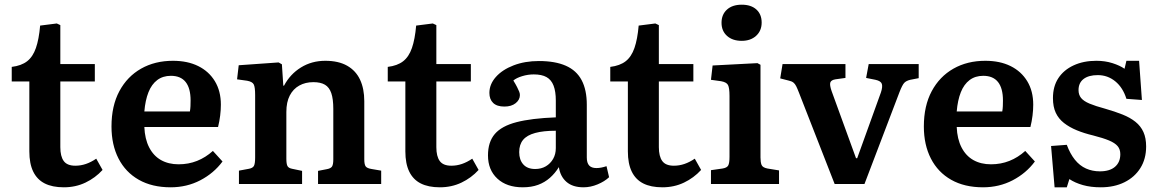

<svg xmlns="http://www.w3.org/2000/svg" viewBox="-20 -784 4932 818"><path d="M252 14Q203 14 170.5 -2.5Q138 -19 121.5 -53Q105 -87 105 -139V-437H30V-499Q71 -504 95.5 -523Q120 -542 133 -579.5Q146 -617 151 -675L222 -684L237 -677V-511H384V-437H237V-157Q237 -118 251.5 -98Q266 -78 301 -78Q324 -78 346 -85.5Q368 -93 390 -108L417 -60Q386 -26 344 -6Q302 14 252 14Z M707 14Q628 14 571.5 -18Q515 -50 485 -108.5Q455 -167 455 -245Q455 -333 488.5 -395.5Q522 -458 581 -491.5Q640 -525 717 -525Q779 -525 824.5 -502.5Q870 -480 895.5 -438Q921 -396 921 -338Q921 -316 918 -291.5Q915 -267 909 -243H595Q597 -192 615.5 -156Q634 -120 666 -102Q698 -84 741 -84Q783 -84 819.5 -98.5Q856 -113 887 -141L928 -96Q891 -46 833.5 -16Q776 14 707 14ZM595 -309H789Q791 -320 791.5 -332Q792 -344 792 -356Q792 -408 771 -434.5Q750 -461 708 -461Q674 -461 650 -443Q626 -425 612.5 -391Q599 -357 595 -309Z M998 0V-57L1041 -65Q1057 -68 1062 -77.5Q1067 -87 1067 -113V-379Q1067 -413 1061 -424.5Q1055 -436 1033 -440L990 -446L997 -506L1167 -518L1181 -510L1187 -419H1190Q1216 -468 1262 -496.5Q1308 -525 1366 -525Q1422 -525 1459 -504Q1496 -483 1514 -444.5Q1532 -406 1532 -353V-105Q1532 -83 1538 -75Q1544 -67 1563 -64L1604 -57V0H1335V-56L1371 -63Q1389 -66 1394.5 -74.5Q1400 -83 1400 -105V-320Q1400 -362 1391.5 -387Q1383 -412 1364.5 -423Q1346 -434 1315 -434Q1281 -434 1255 -419.5Q1229 -405 1214.5 -377Q1200 -349 1200 -307V-108Q1200 -86 1204.5 -77Q1209 -68 1224 -65L1267 -56V0Z M1854 14Q1805 14 1772.5 -2.5Q1740 -19 1723.5 -53Q1707 -87 1707 -139V-437H1632V-499Q1673 -504 1697.5 -523Q1722 -542 1735 -579.5Q1748 -617 1753 -675L1824 -684L1839 -677V-511H1986V-437H1839V-157Q1839 -118 1853.5 -98Q1868 -78 1903 -78Q1926 -78 1948 -85.5Q1970 -93 1992 -108L2019 -60Q1988 -26 1946 -6Q1904 14 1854 14Z M2207 14Q2139 14 2099 -23Q2059 -60 2059 -122Q2059 -179 2088 -213Q2117 -247 2180.5 -263.5Q2244 -280 2348 -284V-356Q2348 -394 2338.5 -419Q2329 -444 2308.5 -455.5Q2288 -467 2254 -467Q2229 -467 2204.5 -459.5Q2180 -452 2167 -441Q2177 -425 2183 -413Q2189 -401 2192 -393.5Q2195 -386 2195 -379Q2195 -359 2177 -344.5Q2159 -330 2129 -330Q2097 -330 2081 -345.5Q2065 -361 2065 -388Q2065 -425 2092.5 -456Q2120 -487 2168 -505.5Q2216 -524 2276 -524Q2345 -524 2390.5 -504Q2436 -484 2458 -442.5Q2480 -401 2480 -338V-113Q2480 -90 2490 -79Q2500 -68 2521 -68Q2531 -68 2541.5 -70Q2552 -72 2564 -76L2575 -29Q2556 -11 2526 1.5Q2496 14 2466 14Q2420 14 2393.5 -9Q2367 -32 2361 -72Q2345 -46 2323 -26.5Q2301 -7 2272.5 3.5Q2244 14 2207 14ZM2260 -64Q2286 -64 2305.5 -75.5Q2325 -87 2336.5 -107Q2348 -127 2348 -153V-227Q2295 -227 2260 -217.5Q2225 -208 2208.5 -188Q2192 -168 2192 -136Q2192 -103 2209.5 -83.5Q2227 -64 2260 -64Z M2802 14Q2753 14 2720.5 -2.5Q2688 -19 2671.5 -53Q2655 -87 2655 -139V-437H2580V-499Q2621 -504 2645.5 -523Q2670 -542 2683 -579.5Q2696 -617 2701 -675L2772 -684L2787 -677V-511H2934V-437H2787V-157Q2787 -118 2801.5 -98Q2816 -78 2851 -78Q2874 -78 2896 -85.5Q2918 -93 2940 -108L2967 -60Q2936 -26 2894 -6Q2852 14 2802 14Z M3009 0V-59L3058 -66Q3077 -69 3082.5 -79Q3088 -89 3088 -116V-375Q3088 -410 3081.5 -422Q3075 -434 3052 -438L3009 -444L3016 -505L3207 -515L3220 -508V-113Q3220 -93 3224.5 -81.5Q3229 -70 3250 -66L3299 -58V0ZM3140 -610Q3101 -610 3077.5 -631Q3054 -652 3054 -687Q3054 -722 3077 -743Q3100 -764 3140 -764Q3180 -764 3202.5 -743.5Q3225 -723 3225 -688Q3225 -653 3201.5 -631.5Q3178 -610 3140 -610Z M3536 0 3384 -389Q3377 -407 3372 -417Q3367 -427 3360 -432.5Q3353 -438 3339 -441L3304 -450L3314 -511H3582V-452L3539 -446Q3521 -443 3517.5 -432.5Q3514 -422 3523 -396L3627 -110H3632L3733 -390Q3741 -414 3737 -426.5Q3733 -439 3710 -444L3670 -452L3681 -511H3894V-451L3858 -444Q3841 -440 3832.5 -431Q3824 -422 3812 -391L3663 0Z M4168 14Q4089 14 4032.5 -18Q3976 -50 3946 -108.5Q3916 -167 3916 -245Q3916 -333 3949.5 -395.5Q3983 -458 4042 -491.5Q4101 -525 4178 -525Q4240 -525 4285.5 -502.5Q4331 -480 4356.5 -438Q4382 -396 4382 -338Q4382 -316 4379 -291.5Q4376 -267 4370 -243H4056Q4058 -192 4076.5 -156Q4095 -120 4127 -102Q4159 -84 4202 -84Q4244 -84 4280.5 -98.5Q4317 -113 4348 -141L4389 -96Q4352 -46 4294.5 -16Q4237 14 4168 14ZM4056 -309H4250Q4252 -320 4252.5 -332Q4253 -344 4253 -356Q4253 -408 4232 -434.5Q4211 -461 4169 -461Q4135 -461 4111 -443Q4087 -425 4073.5 -391Q4060 -357 4056 -309Z M4473 14 4458 -162 4525 -167Q4539 -129 4559.5 -103.5Q4580 -78 4607 -66Q4634 -54 4666 -54Q4708 -54 4730.5 -73.5Q4753 -93 4753 -127Q4753 -148 4741.5 -161.5Q4730 -175 4705 -185.5Q4680 -196 4637 -207Q4599 -216 4567.5 -229Q4536 -242 4513 -260Q4490 -278 4478 -303.5Q4466 -329 4466 -366Q4466 -416 4489 -451Q4512 -486 4554 -505.5Q4596 -525 4651 -525Q4688 -525 4719.5 -515Q4751 -505 4771 -491L4779 -525H4833L4845 -358L4779 -363Q4764 -411 4731.5 -437.5Q4699 -464 4657 -464Q4618 -464 4596.5 -447.5Q4575 -431 4575 -400Q4575 -380 4586 -366.5Q4597 -353 4622 -342.5Q4647 -332 4688 -321Q4730 -309 4762.5 -296Q4795 -283 4817.5 -265Q4840 -247 4851.5 -221.5Q4863 -196 4863 -160Q4863 -107 4838.5 -68Q4814 -29 4770.5 -7.5Q4727 14 4670 14Q4627 14 4593.5 4.5Q4560 -5 4536 -21L4525 14Z"/></svg>

Font: Literata 18pt SemiBold
Style: Regular
Weight: 600
Designer: Latin by Veronika Burian and Jose Scaglione. Greek by Irene Vlachou. Cyrillic by Vera Evstafieva.
Foundry: TypeTogether
Version: Version 3.103;gftools[0.9.29]